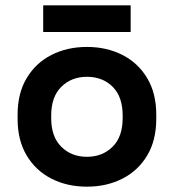

<svg xmlns="http://www.w3.org/2000/svg" viewBox="-20 -686 652 720"><path d="M306 14Q232 14 173 -16Q114 -46 80 -103Q46 -160 46 -240V-256Q46 -336 80 -393Q114 -450 173 -480Q232 -510 306 -510Q380 -510 439 -480Q498 -450 532 -393Q566 -336 566 -256V-240Q566 -160 532 -103Q498 -46 439 -16Q380 14 306 14ZM306 -98Q364 -98 402 -135.5Q440 -173 440 -243V-253Q440 -323 402.5 -360.5Q365 -398 306 -398Q248 -398 210 -360.5Q172 -323 172 -253V-243Q172 -173 210 -135.5Q248 -98 306 -98ZM470 -566H142V-666H470Z"/></svg>

Font: Space Grotesk Variable Light
Style: Regular
Weight: 300
Designer: Florian Karsten
Foundry: Florian Karsten
Version: Version 2.000